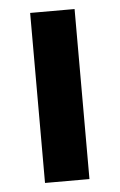

<svg xmlns="http://www.w3.org/2000/svg" viewBox="-44 -561 370 594"><g transform="rotate(-5 141.0 -264.0)"><path d="M72 0V-528H210V0Z"/></g></svg>

Font: Oxanium
Style: Bold
Weight: 700
Designer: Severin Meyer
Version: Version 2.000